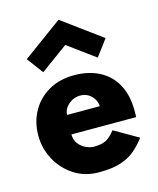

<svg xmlns="http://www.w3.org/2000/svg" viewBox="-105 -746 684 832"><g transform="rotate(-15 237.0 -330.0)"><path d="M237 12Q173 12 124.8 -19.5Q76.5 -51 49.5 -101.5Q22.5 -152 22.5 -209.5Q22.5 -270 49.5 -318.2Q76.5 -366.5 125.2 -394.5Q174 -422.5 240 -422.5Q303 -422.5 351.2 -398Q399.5 -373.5 426.5 -325.2Q453.5 -277 453.5 -205Q453.5 -191 453 -177.5H162.5Q162.5 -152.5 175.5 -135.5Q188.5 -118.5 207.5 -109.8Q226.5 -101 244 -101Q277 -101 297 -110.8Q317 -120.5 339 -149L446.5 -87Q424 -56.5 397.8 -34.5Q371.5 -12.5 333.5 -0.2Q295.5 12 237 12ZM313 -264Q312.5 -280 303.8 -295.2Q295 -310.5 279.5 -320.5Q264 -330.5 243 -330.5Q212.5 -330.5 189.5 -310.2Q166.5 -290 166.5 -264ZM359 -469.5 237 -559 114.5 -469.5 60 -542.5 237 -672 413.5 -542.5Z"/></g></svg>

Font: Lucymar Sans
Style: Bold
Weight: 700
Foundry: The League of Moveable Type (original font) / Main changes by Cristiano Sobral with portions from Mirco Monsees
Version: Version 2.001;August 30, 2020;FontCreator 13.0.0.2681 64-bit